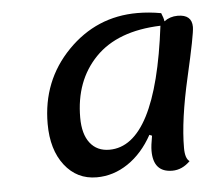

<svg xmlns="http://www.w3.org/2000/svg" viewBox="-40 -813 598 524"><g transform="rotate(-5 259.5 -551.5)"><path d="M205 -333Q151 -333 117.5 -376Q84 -419 84 -490Q84 -608 163 -689Q242 -770 354 -770Q386 -770 419 -764Q425 -750 426 -741Q442 -753 463 -753Q502 -753 502 -719Q502 -699 475.5 -583.5Q449 -468 449 -392Q449 -363 461 -355Q439 -333 412 -333Q360 -333 360 -392Q360 -406 365 -433L358 -436Q331 -387 291 -360Q251 -333 205 -333ZM174 -499Q174 -454 193 -429.5Q212 -405 246 -405Q374 -405 414 -730Q296 -726 235 -663Q174 -600 174 -499Z"/></g></svg>

Font: Lemonada Light
Style: Regular
Weight: 300
Designer: Mohamed Gaber (Arabic), Eduardo Tunni (Latin)
Foundry: Kief Type Foundry
Version: Version 4.004